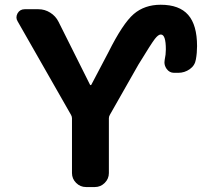

<svg xmlns="http://www.w3.org/2000/svg" viewBox="-20 -793 834 793"><path d="M427.7 -577.1Q487.3 -696.3 532.2 -734.9Q577.1 -773.4 643.6 -773.4Q720.7 -773.4 757.3 -731.4Q793.9 -689.5 793.9 -602.5Q793.9 -574.2 789.1 -547.9Q785.2 -522.5 763.7 -507.3Q742.2 -492.2 715.8 -492.2H699.2Q679.7 -492.2 668 -508.8Q659.2 -521.5 659.2 -535.2Q659.2 -541 660.2 -545.9Q665 -567.4 665 -588.9Q665 -650.4 644.5 -650.4Q643.6 -650.4 643.6 -650.4Q633.8 -650.4 619.6 -632.3Q605.5 -614.3 551.8 -526.4L433.6 -318.4Q429.7 -311.5 429.7 -304.7V-78.1Q429.7 -54.7 412.6 -37.6Q395.5 -20.5 372.1 -20.5H335Q311.5 -20.5 294.4 -37.6Q277.3 -54.7 277.3 -78.1V-304.7Q277.3 -311.5 273.4 -318.4L52.7 -705.1Q47.9 -712.9 47.9 -721.2Q47.9 -729.5 52.7 -738.3Q62.5 -754.9 82 -754.9H138.7Q165 -754.9 187.5 -740.7Q210 -726.6 221.7 -703.1L351.6 -443.4Q352.5 -441.4 354.5 -441.4Q356.4 -441.4 357.4 -443.4Z"/></svg>

Font: Gen Jyuu Gothic Bold
Style: Bold
Weight: 700
Designer: [Source Han Sans]
Ryoko NISHIZUKA  (kana & ideographs); Paul D. Hunt (Latin, Greek & Cyrillic); Wenlong ZHANG  (bopomofo
Version: Version 1.002.20150607